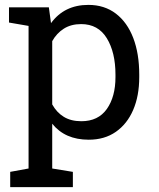

<svg xmlns="http://www.w3.org/2000/svg" viewBox="-20 -558 645 781"><path d="M21.5 203.1V141.1L96.2 127.4V-452.6L16.6 -466.3V-528.3H178.7L187.5 -463.9Q241.7 -538.1 339.4 -538.1Q404.8 -538.1 451.2 -502.7Q497.6 -467.3 522 -403.6Q546.4 -339.8 546.4 -254.4V-244.1Q546.4 -168 521.7 -110.8Q497.1 -53.7 451.2 -21.7Q405.3 10.3 340.8 10.3Q244.6 10.3 192.4 -54.7V127.4L276.4 141.1V203.1ZM311 -64.9Q379.4 -64.9 414.6 -114.7Q449.7 -164.6 449.7 -244.1V-254.4Q449.7 -344.7 414.6 -402.3Q379.4 -460 310.1 -460Q269 -460 239.7 -441.4Q210.4 -422.9 192.4 -390.6V-133.3Q210.4 -100.6 239.5 -82.8Q268.6 -64.9 311 -64.9Z"/></svg>

Font: Roboto Slab
Style: Regular
Weight: 400
Designer: Google
Version: Version 2.000; ttfautohint (v1.8.1.43-b0c9)